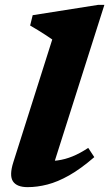

<svg xmlns="http://www.w3.org/2000/svg" viewBox="-20 -757 450 790"><path d="M195 -594.5Q186 -601 170 -611.5Q154 -622 136 -633Q118 -644 104 -652L114.5 -694.5L384 -737H409.5L187.5 -38.5L148 -96Q184.5 -92.5 216.2 -96.8Q248 -101 279 -113.8Q310 -126.5 343 -148.5L368 -110.5Q312.5 -62.5 264.8 -35.5Q217 -8.5 175 2.2Q133 13 93.5 13Q49 13 33.2 -11Q17.5 -35 35 -90Z"/></svg>

Font: Newsreader 9pt
Style: Bold Italic
Weight: 700
Italic angle: -17°
Designer: Hugues Gentile
Foundry: Production Type
Version: Version 1.003